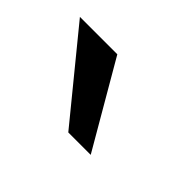

<svg xmlns="http://www.w3.org/2000/svg" viewBox="-70 -756 319 319"><g transform="rotate(45 89.0 -596.5)"><path d="M99.6 -521.5 -22.5 -670.9H65.4L152.3 -521.5Z"/></g></svg>

Font: Myanmar PaOh One
Style: Regular
Weight: 400
Designer: Debbi Hosken
Foundry: SIL
Version: Version 2.8